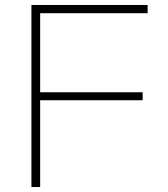

<svg xmlns="http://www.w3.org/2000/svg" viewBox="-20 -750 672 770"><path d="M106 0V-730H572V-697H141V-380H552V-348H141V0Z"/></svg>

Font: M PLUS 1 ExtraLight
Style: Regular
Weight: 250
Version: Version 1.001